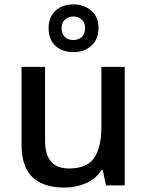

<svg xmlns="http://www.w3.org/2000/svg" viewBox="-20 -843 670 873"><path d="M547 -539V0H462L447 -71H442Q416 -29 370 -9.5Q324 10 273 10Q178 10 128 -37Q78 -84 78 -186V-539H185V-202Q185 -77 294 -77Q377 -77 409 -126Q441 -175 441 -266V-539ZM314 -606Q263 -606 232 -634.5Q201 -663 201 -715Q201 -765 232 -794Q263 -823 314 -823Q362 -823 395 -794.5Q428 -766 428 -716Q428 -664 395.5 -635Q363 -606 314 -606ZM314 -661Q337 -661 352 -675.5Q367 -690 367 -715Q367 -740 351.5 -754Q336 -768 314 -768Q291 -768 275.5 -754Q260 -740 260 -715Q260 -690 274 -675.5Q288 -661 314 -661Z"/></svg>

Font: Noto Sans Kannada Medium
Style: Regular
Weight: 500
Designer: Jelle Bosma - Monotype Design Team
Foundry: Monotype Imaging Inc.
Version: Version 2.005; ttfautohint (v1.8.4.7-5d5b)